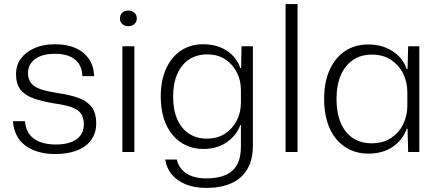

<svg xmlns="http://www.w3.org/2000/svg" viewBox="-20 -749 2167 946"><path d="M252 10Q205 10 167 -1.5Q129 -13 102 -34Q75 -55 60.5 -85.5Q46 -116 44 -152H103Q106 -113 125 -87.5Q144 -62 177.5 -49.5Q211 -37 254 -37Q321 -37 357 -63Q393 -89 393 -136Q393 -170 378.5 -190Q364 -210 332.5 -221Q301 -232 250 -239Q188 -249 145 -264.5Q102 -280 80.5 -308Q59 -336 59 -383Q59 -428 83 -460.5Q107 -493 150 -512Q193 -531 251 -531Q310 -531 352.5 -512Q395 -493 418.5 -458Q442 -423 444 -374H386Q384 -414 366.5 -438Q349 -462 319.5 -473Q290 -484 251 -484Q188 -484 153 -458Q118 -432 118 -389Q118 -358 134 -338.5Q150 -319 183 -308.5Q216 -298 267 -290Q323 -282 365.5 -267Q408 -252 431 -222.5Q454 -193 454 -141Q454 -93 429 -59Q404 -25 358.5 -7.5Q313 10 252 10Z M583 0V-521H642V0ZM612 -620Q594 -620 582.5 -630.5Q571 -641 571 -658Q571 -676 582.5 -686.5Q594 -697 612 -697Q630 -697 642 -686.5Q654 -676 654 -658Q654 -641 642 -630.5Q630 -620 612 -620Z M996 177Q940 177 897 160Q854 143 827.5 112Q801 81 794 37H851Q857 65 876 86.5Q895 108 925.5 119Q956 130 996 130Q1053 130 1091 113.5Q1129 97 1148 62.5Q1167 28 1167 -27V-133H1164Q1145 -81 1097 -48Q1049 -15 981 -15Q935 -15 896.5 -33Q858 -51 830 -84.5Q802 -118 787 -165.5Q772 -213 772 -273Q772 -353 798.5 -411Q825 -469 872 -500Q919 -531 981 -531Q1049 -531 1097 -499.5Q1145 -468 1164 -414H1168L1170 -521H1226V-33Q1226 39 1198 85.5Q1170 132 1118.5 154.5Q1067 177 996 177ZM999 -66Q1052 -66 1089.5 -91Q1127 -116 1147 -156Q1167 -196 1167 -242V-306Q1167 -352 1147 -392Q1127 -432 1090 -456.5Q1053 -481 1000 -481Q949 -481 911.5 -456Q874 -431 853.5 -384.5Q833 -338 833 -273Q833 -208 853 -162Q873 -116 910.5 -91Q948 -66 999 -66Z M1387 0V-729H1446V0Z M1794 8Q1746 8 1706 -10.5Q1666 -29 1637 -63.5Q1608 -98 1592.5 -148Q1577 -198 1577 -261Q1577 -345 1604.5 -405.5Q1632 -466 1681 -498Q1730 -530 1794 -530Q1842 -530 1880 -514.5Q1918 -499 1945 -472Q1972 -445 1984 -408H1988L1991 -521H2046V0H1991L1988 -115H1984Q1965 -60 1915.5 -26Q1866 8 1794 8ZM1811 -43Q1867 -43 1906.5 -69Q1946 -95 1966.5 -137Q1987 -179 1987 -228V-295Q1987 -344 1966.5 -386Q1946 -428 1906.5 -454Q1867 -480 1812 -480Q1759 -480 1720 -454Q1681 -428 1659.5 -379.5Q1638 -331 1638 -261Q1638 -193 1659 -143.5Q1680 -94 1719 -68.5Q1758 -43 1811 -43Z"/></svg>

Font: Mona Sans ExtraLight Light
Style: Regular
Weight: 300
Version: Version 2.000